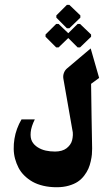

<svg xmlns="http://www.w3.org/2000/svg" viewBox="-20 -677 449 794"><path d="M222.3 -481 262.3 -519.7 301 -481H311L356.7 -525V-534.3L311 -578H301L262.3 -539.7L222.3 -578H212.3L168.3 -534.3V-525L212.3 -481ZM256.7 -560H266.7L312.3 -604V-613.3L266.7 -657H256.7L213 -613.3V-604ZM214.3 97.3Q242 97.3 264.5 90.8Q287 84.3 302 74.2Q317 64 328.2 49.3Q339.3 34.7 345.5 20.5Q351.7 6.3 355.3 -10.2Q359 -26.7 360 -38.5Q361 -50.3 361 -62.7L358.7 -193.3Q357.3 -265 356.7 -330.3L390 -354.7L355 -476.7L258.7 -395.3Q249 -387.7 244.5 -376Q240 -364.3 242 -352L279 -141Q282 -129.3 281.3 -118.2Q280.7 -107 278.2 -97Q275.7 -87 269.5 -78.5Q263.3 -70 255 -63.7Q246.7 -57.3 234.5 -53.8Q222.3 -50.3 207.7 -50.3Q187 -50.3 169 -54.3Q151 -58.3 135.7 -68Q120.3 -77.7 112.5 -92.3Q104.7 -107 107 -130.5Q109.3 -154 124 -183.3H69Q58 -164.7 50.5 -144.2Q43 -123.7 39.7 -102.7Q36.3 -81.7 36.7 -60.8Q37 -40 42.3 -20.3Q47.7 -0.7 56.8 17Q66 34.7 81 49.3Q96 64 114.8 74.7Q133.7 85.3 159.2 91.3Q184.7 97.3 214.3 97.3Z"/></svg>

Font: Jomhuria
Style: Regular
Weight: 400
Designer: Arabic design by Kourosh Beigpour, Latin design by Eben Sorkin, engineering by Lasse Fister and Khaled Hosney
Version: Version 1.0000